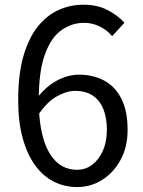

<svg xmlns="http://www.w3.org/2000/svg" viewBox="-20 -766 595 800"><path d="M301.4 13.4Q248.8 13.4 204 -9.3Q159.2 -32 126.1 -77.5Q93 -123 74.4 -190.8Q55.8 -258.5 55.8 -349.5Q55.8 -457.2 77.8 -533.1Q99.9 -608.9 138 -656Q176.2 -703.1 224.9 -724.7Q273.6 -746.4 326.8 -746.4Q384.3 -746.4 426.4 -725.1Q468.5 -703.8 498.6 -671.4L447.3 -615.2Q426.3 -640.7 395.3 -655.8Q364.3 -670.9 330.8 -670.9Q279.5 -670.9 236.4 -640.7Q193.3 -610.5 167.4 -540.1Q141.5 -469.8 141.5 -349.5Q141.5 -255.6 160.1 -190.8Q178.8 -126 214.3 -92.3Q249.9 -58.6 301.1 -58.6Q336.7 -58.6 364.4 -79.7Q392.1 -100.7 408.7 -138.2Q425.3 -175.7 425.3 -225Q425.3 -275.1 410.7 -311.4Q396 -347.7 366.9 -367.5Q337.7 -387.3 293.2 -387.3Q257.9 -387.3 216.9 -364.5Q175.9 -341.8 138.9 -286.8L135.7 -359.1Q158.6 -389.2 186.9 -410.7Q215.3 -432.3 246.8 -443.6Q278.4 -454.9 307.7 -454.9Q369.7 -454.9 415.5 -429.5Q461.4 -404.1 486.5 -353.2Q511.7 -302.3 511.7 -225Q511.7 -153.9 482.7 -100.5Q453.8 -47 406.2 -16.8Q358.7 13.4 301.4 13.4Z"/></svg>

Font: Noto Sans TC
Style: Regular
Weight: 100
Designer: Ryoko NISHIZUKA 西塚涼子 (kana, bopomofo & ideographs); Paul D. Hunt (Latin, Greek & Cyrillic); Sandoll Communications 산돌커뮤니
Foundry: Adobe
Version: Version 2.004;hotconv 1.0.118;makeotfexe 2.5.65603